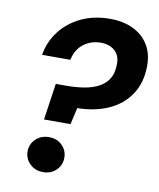

<svg xmlns="http://www.w3.org/2000/svg" viewBox="-81 -777 705 849"><g transform="rotate(10 271.0 -352.5)"><path d="M134 -223 158 -387H206Q248 -387 284.5 -393Q321 -399 349 -413.5Q377 -428 393 -453.5Q409 -479 409 -519Q410 -544 400 -562Q390 -580 370.5 -590.5Q351 -601 323 -601Q292 -601 266.5 -588.5Q241 -576 225 -554.5Q209 -533 203 -503H76Q86 -563 122 -610Q158 -657 215 -684.5Q272 -712 345 -712Q406 -712 450.5 -690Q495 -668 519 -628Q543 -588 542 -533Q541 -458 505.5 -405.5Q470 -353 409 -326Q348 -299 270 -298L253 -223ZM170 7Q134 7 110.5 -16Q87 -39 87 -72Q87 -104 110.5 -127Q134 -150 170 -150Q206 -150 229 -127Q252 -104 252 -72Q252 -39 229 -16Q206 7 170 7Z"/></g></svg>

Font: DM Sans 20pt
Style: Bold Italic
Weight: 700
Italic angle: -10°
Version: Version 4.004;gftools[0.9.30]